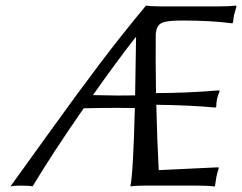

<svg xmlns="http://www.w3.org/2000/svg" viewBox="-20 -668 871 691"><path d="M281.2 -278.3Q166.5 -112.8 97.2 2.9Q85.9 0 53.2 0Q30.3 0 17.6 2.9Q48.8 -40 153.3 -185.5Q257.8 -331.1 336.7 -435.3Q415.5 -539.6 503.4 -645.5L505.9 -647.9Q522.5 -645 556.2 -645H769Q805.2 -645 829.6 -647.9L831.1 -645Q823.2 -617.7 822.3 -613.8Q820.3 -604 818.8 -587.9L815.9 -584Q740.7 -594.2 635.3 -594.2Q579.1 -594.2 561 -585Q543 -575.7 540.5 -545.4Q539.6 -446.3 541.5 -333Q650.9 -333 768.1 -342.8L770.5 -339.8Q764.6 -326.2 761.2 -312Q758.3 -297.4 758.3 -284.2L754.9 -280.8Q672.9 -289.1 542.5 -291Q545.4 -163.6 551.3 -55.7L766.1 -65.9L767.1 -62Q761.7 -45.9 758.3 -28.8Q758.3 -27.8 753.9 0L751.5 2.9Q728 0 691.9 0H555.2H553.7H500Q466.8 0 449.2 2.9Q459.5 -45.9 465.3 -279.3Q432.1 -279.8 399.4 -279.8Q351.6 -279.8 281.2 -278.3ZM466.3 -324.7Q468.3 -416.5 469.7 -533.7H467.8Q395.5 -440.9 314.5 -325.7Q397.9 -324.2 403.8 -324.2Q427.2 -324.2 466.3 -324.7Z"/></svg>

Font: Linux Biolinum O
Style: Italic
Weight: 400
Italic angle: -12°
Designer: Philipp H. Poll
Foundry: Philipp H. Poll
Version: Version 1.1.3